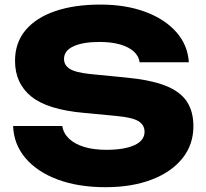

<svg xmlns="http://www.w3.org/2000/svg" viewBox="-20 -786 883 823"><path d="M36.2 -245.8H247Q251.8 -214.6 275.8 -191.7Q299.8 -168.8 340.4 -156.3Q381 -143.8 435.8 -143.8Q512.2 -143.8 555.9 -163.6Q599.6 -183.4 599.6 -221.2Q599.6 -249.6 574.6 -265.9Q549.6 -282.2 478.6 -289L339.4 -302.2Q183.6 -316 114 -372.4Q44.4 -428.8 44.4 -525.2Q44.4 -603.2 89.8 -657Q135.2 -710.8 217.5 -738.6Q299.8 -766.4 410.2 -766.4Q518.4 -766.4 602.1 -735.5Q685.8 -704.6 735.3 -649Q784.8 -593.4 789.4 -519H578.6Q574.8 -545.8 553.5 -565.2Q532.2 -584.6 495 -595.4Q457.8 -606.2 406 -606.2Q336.2 -606.2 295.3 -587.6Q254.4 -569 254.4 -533.2Q254.4 -507 278.5 -491.2Q302.6 -475.4 366.8 -468.6L516.4 -454Q622.8 -444.2 687 -419.5Q751.2 -394.8 780.1 -352Q809 -309.2 809 -244.8Q809 -166.2 762 -107.4Q715 -48.6 630.1 -16.1Q545.2 16.4 432 16.4Q315.6 16.4 227.4 -16.4Q139.2 -49.2 89.1 -108.4Q39 -167.6 36.2 -245.8Z"/></svg>

Font: Unbounded
Style: Regular
Weight: 400
Designer: Luke Prowse, Jean-Baptiste Morizot, Fátima Lázaro, Florian Runge
Foundry: NaN
Version: Version 1.701;gftools[0.9.28.dev5+ged2979d]